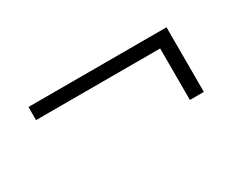

<svg xmlns="http://www.w3.org/2000/svg" viewBox="-40 -572 757 594"><g transform="rotate(-30 339.0 -275.5)"><path d="M563 -391.1V-160.2H513.2V-344.2H69.8V-391.1Z"/></g></svg>

Font: I.Ming
Style: Regular
Weight: 400
Designer: Ichiten Fonts Project
Version: Version 5.10 Mar 24, 2018